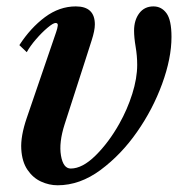

<svg xmlns="http://www.w3.org/2000/svg" viewBox="-20 -554 555 585"><path d="M155.5 10.5Q129.5 10.5 105 -0.8Q80.5 -12 63.8 -36.5Q47 -61 44.8 -100Q42.5 -139 61.5 -194.5L151 -456Q155 -467.5 156 -475.8Q157 -484 149.5 -484Q142 -484 124.8 -469.5Q107.5 -455 89.8 -434.5Q72 -414 61.5 -395L39 -416.5Q73 -469 117 -501.8Q161 -534.5 211 -534.5Q269 -534.5 269 -479.5Q269 -461 259.2 -430.8Q249.5 -400.5 237 -361.5L177 -175.5Q159 -119.5 165.8 -80Q172.5 -40.5 195.5 -40.5Q231 -40.5 271.2 -80.2Q311.5 -120 343.5 -177Q368 -220.5 383 -268Q398 -315.5 398 -356.5Q398 -384 393.2 -412Q388.5 -440 388.5 -460.5Q388.5 -492.5 404.2 -513.5Q420 -534.5 447.5 -534.5Q472 -534.5 487.2 -513.8Q502.5 -493 502.5 -441.5Q502.5 -376.5 474 -298.5Q445.5 -220.5 397.5 -152Q349.5 -83 286.5 -36.2Q223.5 10.5 155.5 10.5Z"/></svg>

Font: Libre Caslon Condensed Bold
Style: Italic
Weight: 700
Italic angle: -22.583°
Designer: Pablo Impallari, Rodrigo Fuenzalida, Katja Schimmel, Ertekin Erdin
Foundry: Pablo Impallari, Rodrigo Fuenzalida
Version: Version 2.000; ttfautohint (v1.8.4.7-5d5b);gftools[0.9.33]